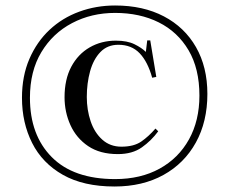

<svg xmlns="http://www.w3.org/2000/svg" viewBox="-20 -667 835 699"><path d="M397 12Q284 12 209 -30.5Q134 -73 97 -146.5Q60 -220 60 -311Q60 -390 87 -452.5Q114 -515 160.5 -558.5Q207 -602 268.5 -624.5Q330 -647 399 -647Q501 -647 576.5 -607.5Q652 -568 693.5 -495.5Q735 -423 735 -325Q735 -224 693 -148Q651 -72 575 -30Q499 12 397 12ZM399 -15Q492 -15 561 -53Q630 -91 668 -159.5Q706 -228 706 -319Q706 -417 666.5 -484Q627 -551 558 -585.5Q489 -620 399 -620Q313 -620 242.5 -583Q172 -546 130.5 -477Q89 -408 89 -311Q89 -175 168.5 -95Q248 -15 399 -15ZM409 -106Q344 -106 301 -135Q258 -164 236.5 -211.5Q215 -259 215 -313Q215 -378 239.5 -424Q264 -470 306.5 -494.5Q349 -519 402 -519Q443 -519 469.5 -506Q496 -493 511 -478L516 -520H527L549 -387L534 -384Q518 -442 488.5 -473Q459 -504 411 -504Q371 -504 345.5 -477.5Q320 -451 308 -407.5Q296 -364 296 -314Q296 -267 310 -225.5Q324 -184 352.5 -158.5Q381 -133 422 -133Q467 -133 494 -151.5Q521 -170 546 -199L556 -189Q531 -155 496.5 -130.5Q462 -106 409 -106Z"/></svg>

Font: Display Regular
Style: Regular
Weight: 400
Designer: Latin by Veronika Burian and Jose Scaglione. Greek by Irene Vlachou. Cyrillic by Vera Evstafieva.
Foundry: TypeTogether
Version: Version 3.002